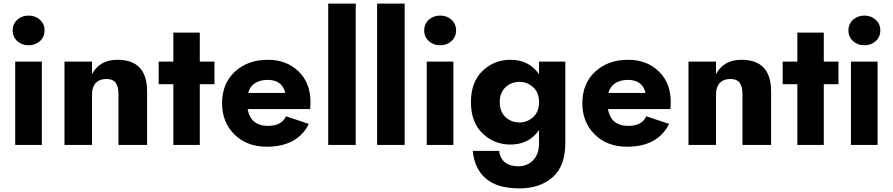

<svg xmlns="http://www.w3.org/2000/svg" viewBox="-20 -800 4930 1060"><path d="M75.5 -573Q50 -596 50 -632Q50 -668 75.5 -691Q101 -714 138 -714Q175 -714 200.5 -691Q226 -668 226 -632Q226 -596 200.5 -573Q175 -550 138 -550Q101 -550 75.5 -573ZM64 -460H211V0H64Z M634 -280Q634 -322 618.5 -343Q603 -364 567 -364Q530 -364 509 -342Q488 -320 488 -280V0H336V-460H488V-391Q531 -470 628 -470Q792 -470 792 -296V0H634Z M937 -620H1083V-460H1164V-335H1083V0H937V-335H856V-460H937Z M1555 -287Q1538 -359 1457 -359Q1416 -359 1387.5 -340.5Q1359 -322 1350 -287ZM1206 -230Q1206 -339 1277 -404.5Q1348 -470 1460 -470Q1561 -470 1627.5 -406.5Q1694 -343 1694 -237Q1694 -214 1692 -198H1347Q1364 -105 1460 -105Q1535 -105 1559 -158L1685 -116Q1622 10 1453 10Q1343 10 1274.5 -57.5Q1206 -125 1206 -230Z M1792 -780H1944V0H1792Z M2062 -780H2214V0H2062Z M2347.5 -573Q2322 -596 2322 -632Q2322 -668 2347.5 -691Q2373 -714 2410 -714Q2447 -714 2472.5 -691Q2498 -668 2498 -632Q2498 -596 2472.5 -573Q2447 -550 2410 -550Q2373 -550 2347.5 -573ZM2336 -460H2483V0H2336Z M2798 -470Q2901 -470 2956 -390V-460H3101V-10Q3101 117 3031 178.5Q2961 240 2848 240Q2724 240 2661.5 185Q2599 130 2590 33H2736Q2740 74 2768 96Q2796 118 2841 118Q2891 118 2923.5 84.5Q2956 51 2956 -10V-82Q2901 -2 2798 -2Q2708 -2 2644 -63.5Q2580 -125 2580 -236Q2580 -347 2644 -408.5Q2708 -470 2798 -470ZM2849 -124Q2891 -124 2923.5 -153.5Q2956 -183 2956 -236Q2956 -289 2923.5 -318.5Q2891 -348 2849 -348Q2802 -348 2770.5 -318Q2739 -288 2739 -236Q2739 -184 2770.5 -154Q2802 -124 2849 -124Z M3544 -287Q3527 -359 3446 -359Q3405 -359 3376.5 -340.5Q3348 -322 3339 -287ZM3195 -230Q3195 -339 3266 -404.5Q3337 -470 3449 -470Q3550 -470 3616.5 -406.5Q3683 -343 3683 -237Q3683 -214 3681 -198H3336Q3353 -105 3449 -105Q3524 -105 3548 -158L3674 -116Q3611 10 3442 10Q3332 10 3263.5 -57.5Q3195 -125 3195 -230Z M4079 -280Q4079 -322 4063.5 -343Q4048 -364 4012 -364Q3975 -364 3954 -342Q3933 -320 3933 -280V0H3781V-460H3933V-391Q3976 -470 4073 -470Q4237 -470 4237 -296V0H4079Z M4382 -620H4528V-460H4609V-335H4528V0H4382V-335H4301V-460H4382Z M4689.5 -573Q4664 -596 4664 -632Q4664 -668 4689.5 -691Q4715 -714 4752 -714Q4789 -714 4814.5 -691Q4840 -668 4840 -632Q4840 -596 4814.5 -573Q4789 -550 4752 -550Q4715 -550 4689.5 -573ZM4678 -460H4825V0H4678Z"/></svg>

Font: renner_700bold
Style: Bold
Weight: 700
Version: Version 003.000 ; ttfautohint (v0.97) -l 8 -r 50 -G 200 -x 1